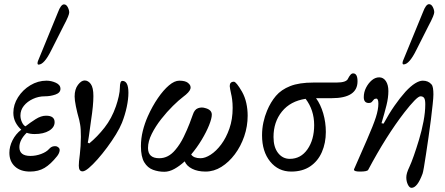

<svg xmlns="http://www.w3.org/2000/svg" viewBox="-20 -812 2133 921"><path d="M124 11Q78 11 51.5 -13.5Q25 -38 25 -79Q25 -109 40 -139Q55 -169 82 -190Q65 -205 54.5 -225.5Q44 -246 44 -271Q44 -310 66.5 -345.5Q89 -381 125.5 -403Q162 -425 203 -425Q226 -425 248 -415Q270 -405 270 -386Q270 -367 246 -358.5Q222 -350 194 -350Q165 -350 138 -337.5Q111 -325 94.5 -304.5Q78 -284 78 -258Q78 -242 85 -226.5Q92 -211 102 -206Q125 -224 151 -240.5Q177 -257 201 -257Q242 -257 242 -226Q242 -201 215.5 -185Q189 -169 146 -169Q125 -169 108 -175Q73 -141 73 -106Q73 -64 126 -64Q152 -64 177.5 -73.5Q203 -83 216 -98Q226 -109 238.5 -110.5Q251 -112 257 -107Q268 -101 266 -88.5Q264 -76 254 -63Q223 -24 193.5 -6.5Q164 11 124 11ZM165 -502Q160 -502 160 -509Q160 -511 160.5 -513.5Q161 -516 162 -519L258 -753Q272 -791 287 -791Q298 -791 305 -777.5Q312 -764 312 -752Q312 -746 306 -731Q300 -716 283 -684L226 -571Q192 -502 165 -502Z M376 10Q358 10 358 -17Q358 -26 359 -38Q360 -50 363 -72Q365 -87 366.5 -111.5Q368 -136 368 -155Q368 -195 364.5 -214Q361 -233 360 -237Q350 -272 344 -302Q338 -332 338 -349Q338 -384 354 -405Q370 -426 386 -426Q403 -426 415.5 -409Q428 -392 428 -351Q428 -307 417 -236Q410 -184 406.5 -159.5Q403 -135 401 -128L408 -124Q447 -156 481.5 -200Q516 -244 536 -302Q544 -325 549.5 -349.5Q555 -374 555 -391Q555 -424 567 -424Q596 -424 596 -367Q596 -337 588 -299Q580 -261 565 -223Q555 -198 536 -167Q517 -136 494 -105Q471 -74 448 -48Q425 -22 406 -6Q387 10 376 10Z M768 12Q740 12 714 2.5Q688 -7 672 -33.5Q656 -60 656 -111Q656 -148 665 -184Q674 -220 689 -254Q711 -303 737.5 -341.5Q764 -380 790.5 -402.5Q817 -425 840 -425Q868 -425 881 -415Q898 -402 893.5 -386Q889 -370 858 -347Q838 -332 809.5 -304Q781 -276 753.5 -241Q726 -206 708 -170Q690 -134 690 -102Q690 -53 744 -53Q788 -53 821 -93Q844 -120 861 -155Q878 -190 889.5 -220Q901 -250 905 -262Q913 -287 930 -293Q947 -299 963 -294Q996 -286 996 -262Q996 -244 983 -211.5Q970 -179 947.5 -141.5Q925 -104 897 -71Q909 -53 942 -53Q964 -53 990.5 -70Q1017 -87 1041 -119Q1065 -151 1080.5 -195.5Q1096 -240 1096 -294Q1096 -317 1093.5 -335Q1091 -353 1089 -360Q1086 -374 1084 -384.5Q1082 -395 1082 -399Q1082 -420 1102 -420Q1113 -420 1141 -372Q1155 -347 1161.5 -317.5Q1168 -288 1168 -257Q1168 -206 1151.5 -158Q1135 -110 1106.5 -72Q1078 -34 1042 -11.5Q1006 11 966 11Q928 11 901.5 -2.5Q875 -16 866 -38Q842 -16 817 -2Q792 12 768 12Z M1377 11Q1315 11 1276 -37Q1237 -85 1237 -163Q1237 -195 1243.5 -225Q1250 -255 1261 -281Q1278 -322 1303.5 -352Q1329 -382 1372 -399Q1415 -416 1483 -416H1594Q1643 -416 1650 -436Q1655 -446 1661 -453Q1667 -460 1674 -460Q1695 -460 1695 -422Q1695 -341 1571 -341H1496Q1518 -311 1530.5 -268Q1543 -225 1543 -179Q1543 -126 1524 -82.5Q1505 -39 1468 -14Q1431 11 1377 11ZM1292 -155Q1292 -106 1314 -78Q1336 -50 1370 -50Q1423 -50 1455 -96Q1487 -142 1487 -212Q1487 -284 1446 -338Q1373 -327 1332.5 -277Q1292 -227 1292 -155Z M1954 89Q1944 89 1936.5 73.5Q1929 58 1929 39Q1929 29 1932.5 17Q1936 5 1945 -14Q1953 -31 1965 -65Q1977 -99 1990 -142Q2003 -185 2011.5 -229.5Q2020 -274 2020 -312Q2020 -334 2014.5 -342Q2009 -350 1997 -350Q1988 -350 1968 -329.5Q1948 -309 1920 -273Q1832 -159 1746 3Q1741 11 1707 11Q1678 11 1678 2Q1678 0 1678.5 -1Q1679 -2 1680 -4L1740 -141Q1771 -212 1783 -249.5Q1795 -287 1795 -315Q1795 -339 1785 -339Q1777 -339 1773 -334Q1769 -329 1764 -323.5Q1759 -318 1749 -318Q1725 -318 1725 -346Q1725 -370 1736 -391.5Q1747 -413 1763.5 -427Q1780 -441 1799 -441Q1819 -441 1831 -423Q1843 -405 1843 -375Q1843 -344 1834 -307.5Q1825 -271 1810 -221L1820 -219Q1846 -267 1872.5 -305Q1899 -343 1925 -372Q1950 -399 1971 -412Q1992 -425 2008 -425Q2034 -425 2049 -408Q2055 -402 2057 -389Q2059 -376 2059 -359Q2059 -344 2055.5 -311.5Q2052 -279 2047 -238Q2042 -197 2035.5 -153.5Q2029 -110 2023.5 -72.5Q2018 -35 2013.5 -9.5Q2009 16 2007 21Q1982 89 1954 89ZM1916 -503Q1911 -503 1911 -510Q1911 -512 1911.5 -514.5Q1912 -517 1913 -520L2009 -754Q2023 -792 2038 -792Q2049 -792 2056 -778.5Q2063 -765 2063 -753Q2063 -747 2057 -732Q2051 -717 2034 -685L1977 -572Q1943 -503 1916 -503Z"/></svg>

Font: Junicode
Style: Italic
Weight: 400
Italic angle: -11°
Designer: Peter S. Baker
Version: Version 2.100; ttfautohint (v1.8.4)